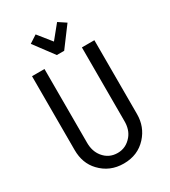

<svg xmlns="http://www.w3.org/2000/svg" viewBox="-226 -1052 1038 1172"><g transform="rotate(-30 293.0 -466.0)"><path d="M424.3 -907.2 320.8 -768.6H269L165.5 -907.2L219.7 -942.4L294.9 -848.6L371.1 -942.4ZM73.2 -732.4H161.1V-211.9Q161.1 -152.8 192.9 -112.8Q231 -64.9 293 -64.9Q352.5 -64.9 393.1 -113.8Q424.8 -151.9 424.8 -211.9V-732.4H512.7V-211.9Q512.7 -122.6 454.6 -58.6Q392.6 9.8 293 9.8Q194.8 9.8 129.9 -59.1Q73.2 -118.7 73.2 -211.9Z"/></g></svg>

Font: Consola Mono
Style: Book
Weight: 400
Monospace: yes
Version: Version 2.001